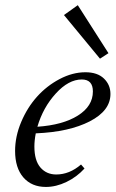

<svg xmlns="http://www.w3.org/2000/svg" viewBox="-20 -721 453 752"><path d="M371.6 -491.2 230.5 -662.1 284.7 -700.7 404.8 -512.7ZM159.7 11.2Q104 11.2 71.5 -26.1Q39.1 -63.5 39.1 -129.9Q39.1 -186.5 63 -243.2Q86.9 -299.8 125 -342.3Q163.1 -384.8 213.6 -411.4Q264.2 -438 314.5 -438Q361.8 -438 387.2 -413.3Q412.6 -388.7 412.6 -353Q412.6 -287.6 331.8 -245.8Q251 -204.1 120.1 -198.7Q114.7 -170.9 114.7 -147Q114.7 -92.3 138.4 -64.9Q162.1 -37.6 200.2 -37.6Q252 -37.6 297.4 -76.7L311 -61Q280.8 -27.8 240.2 -8.3Q199.7 11.2 159.7 11.2ZM300.3 -409.7Q248.5 -409.7 198.5 -354.7Q148.4 -299.8 126.5 -224.6Q226.1 -231.4 284.9 -268.3Q343.8 -305.2 343.8 -362.8Q343.8 -409.7 300.3 -409.7Z"/></svg>

Font: Elstob 14pt
Style: Italic
Weight: 400
Italic angle: -20°
Designer: Peter S. Baker
Version: Version 1.015